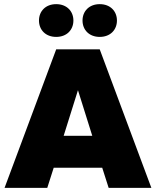

<svg xmlns="http://www.w3.org/2000/svg" viewBox="-20 -906 752 926"><path d="M710 0 461 -668H251L2 0H208L239 -97H473L504 0ZM425 -251H287L356 -471ZM251 -728C302 -728 334 -762 334 -807C334 -852 302 -886 251 -886C200 -886 168 -852 168 -807C168 -762 200 -728 251 -728ZM461 -728C512 -728 544 -762 544 -807C544 -852 512 -886 461 -886C410 -886 378 -852 378 -807C378 -762 410 -728 461 -728Z"/></svg>

Font: Gantari Black
Style: Regular
Weight: 900
Designer: Anugrah Pasau
Foundry: Lafontype
Version: Version 1.000